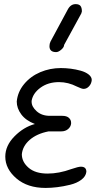

<svg xmlns="http://www.w3.org/2000/svg" viewBox="-20 -903 508 940"><path d="M203.1 17.1Q114.7 17.1 60.3 -29.5Q5.9 -76.2 5.9 -136.2Q5.9 -189.9 51 -235.6Q96.2 -281.2 150.9 -295.9Q106.4 -313 84.2 -343Q62 -373 62 -405.8Q66.4 -453.1 97.9 -491.2Q129.4 -529.3 177 -549.6Q224.6 -569.8 277.8 -569.8Q301.3 -569.8 326.2 -566.7Q351.1 -563.5 375 -556.9Q398.9 -550.3 414.1 -538.3Q429.2 -526.4 429.2 -511.2Q427.7 -493.2 416 -480.5Q404.3 -467.8 389.2 -467.8Q380.4 -467.8 356.9 -479Q314 -501 269 -501Q215.8 -501 178.5 -473.9Q141.1 -446.8 134.8 -409.2V-404.8Q134.8 -380.4 159.7 -358.2Q184.6 -335.9 224.1 -335.9H285.2Q306.2 -335.9 317.1 -326.2Q328.1 -316.4 328.1 -301.8V-297.9Q326.7 -282.7 313.5 -271.2Q300.3 -259.8 279.8 -259.8H217.8Q160.2 -248.5 125.5 -218.3Q90.8 -188 86.9 -147.9Q86.9 -110.4 119.9 -81.8Q152.8 -53.2 212.9 -53.2Q268.6 -53.2 329.1 -75.2Q363.3 -86.9 376 -86.9Q402.8 -86.9 402.8 -62Q400.4 -39.6 378.2 -22.9Q356 -6.3 323 1.7Q290 9.8 260 13.4Q230 17.1 203.1 17.1ZM377.9 -836.9 293.9 -683.1Q293.9 -671.9 280 -659.9Q266.1 -647.9 254.9 -647.9Q222.2 -647.9 222.2 -676.8Q222.2 -689.5 227.1 -699.2L311 -855Q325.2 -882.8 350.1 -882.8Q366.7 -882.8 373.8 -874.3Q380.9 -865.7 380.9 -847.2Q380.9 -845.7 377.9 -836.9Z"/></svg>

Font: BPreplay
Style: Italic
Weight: 400
Italic angle: -6°
Designer: Magenta/George Triantafyllakos
Foundry: Magenta/George Triantafyllakos
Version: Version 1.00